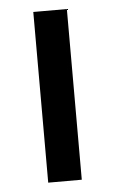

<svg xmlns="http://www.w3.org/2000/svg" viewBox="-45 -571 361 604"><g transform="rotate(-5 136.0 -269.5)"><path d="M189 0H83V-539H189Z"/></g></svg>

Font: Noto Sans Cham Medium
Style: Regular
Weight: 500
Version: Version 2.002